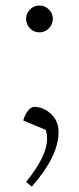

<svg xmlns="http://www.w3.org/2000/svg" viewBox="-20 -482 289 701"><path d="M64.9 -42Q69.8 -61 81.3 -76.4Q92.8 -91.8 105 -91.8Q138.7 -91.8 166.3 -65.9Q193.8 -40 193.8 0Q193.8 88.4 96.2 199.2L75.2 182.1Q151.9 87.9 151.9 24.9Q151.9 7.3 147 -7.8ZM89.6 -378.4Q75.2 -393.1 75.2 -413.1Q75.2 -433.1 89.6 -447.5Q104 -461.9 124 -461.9Q144 -461.9 158.4 -447.5Q172.9 -433.1 172.9 -413.1Q172.9 -393.1 158.4 -378.4Q144 -363.8 124 -363.8Q104 -363.8 89.6 -378.4Z"/></svg>

Font: Dihjauti
Style: Regular
Weight: 400
Designer: T. Christopher White
Version: Version 3.0.0